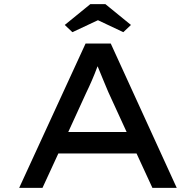

<svg xmlns="http://www.w3.org/2000/svg" viewBox="-20 -911 950 931"><path d="M455 -813 578 -755 615 -790 491 -891H418L294 -790L331 -755ZM186 0 263 -167H642L719 0H837L517 -700H395L73 0ZM398 -461C416 -498 436 -543 452 -587C453 -588 453 -589 453 -590C454 -589 454 -589 454 -588C472 -545 491 -497 505 -465L594 -271H311Z"/></svg>

Font: Lexend Peta
Style: Regular
Weight: 400
Designer: Bonnie Shaver-Troup, Thomas Jockin
Foundry: Lexend
Version: Version 1.007